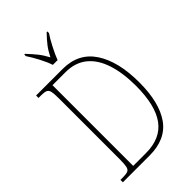

<svg xmlns="http://www.w3.org/2000/svg" viewBox="-274 -1024 1117 1117"><g transform="rotate(-45 284.5 -465.5)"><path d="M40 0V-20H62Q88 -20 101 -25.5Q114 -31 118 -50Q122 -69 122 -109V-608Q122 -647 118 -665Q114 -683 101 -688.5Q88 -694 62 -694H40V-714H259Q388 -714 453.5 -615Q519 -516 519 -343Q519 -178 456.5 -89Q394 0 260 0ZM255 -25Q376 -25 433.5 -104Q491 -183 491 -343Q491 -449 465.5 -527Q440 -605 388 -647Q336 -689 256 -689H150V-25ZM235 -771Q224 -805 201.5 -847.5Q179 -890 160 -918V-931H166Q196 -899 216.5 -873.5Q237 -848 256 -812Q274 -848 293.5 -873.5Q313 -899 344 -931H350V-918Q331 -890 309 -847.5Q287 -805 274 -771Z"/></g></svg>

Font: Noto Serif Armenian Condensed Thin
Style: Regular
Weight: 100
Width: 3
Designer: Monotype Design Team
Foundry: Monotype Imaging Inc.
Version: Version 2.008; ttfautohint (v1.8.4.7-5d5b)